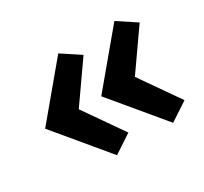

<svg xmlns="http://www.w3.org/2000/svg" viewBox="-99 -694 763 717"><g transform="rotate(-30 282.0 -335.5)"><path d="M220 -555 37 -336 220 -116 299 -168 182 -336 299 -503ZM279 -336 462 -116 541 -168 424 -336 541 -503 462 -555Z"/></g></svg>

Font: LT Wave Alt Bold
Style: Regular
Weight: 700
Designer: Daniel Lyons
Version: Version 2.5 (Glyphs App)